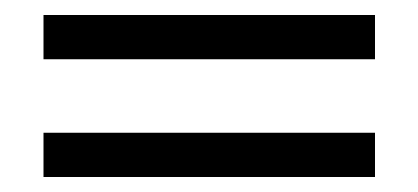

<svg xmlns="http://www.w3.org/2000/svg" viewBox="-20 -470 558 256"><path d="M38 -391V-450H480V-391ZM38 -234V-293H480V-234Z"/></svg>

Font: Platypi Light SemiBold
Style: Regular
Weight: 600
Version: Version 1.200